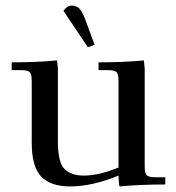

<svg xmlns="http://www.w3.org/2000/svg" viewBox="-20 -663 633 690"><path d="M22 -411V-439Q115 -439 185 -446L188 -418V-155Q188 -79 212 -55.5Q236 -32 282 -32Q335 -32 406 -61V-371Q406 -396 399 -403.5Q392 -411 367 -411H334V-439Q427 -439 497 -446L500 -418V-66Q500 -41 507 -33.5Q514 -26 539 -26H574V0Q479 0 409 7L406 -21V-32Q311 7 232 7Q162 7 128 -28.5Q94 -64 94 -150V-371Q94 -396 87 -403.5Q80 -411 55 -411ZM208 -624Q221 -643 238 -643Q255 -643 265.5 -632Q276 -621 286 -594L320 -502L296 -493Z"/></svg>

Font: Dihjauti
Style: Bold
Weight: 700
Designer: T. Christopher White
Version: Version 3.0.0